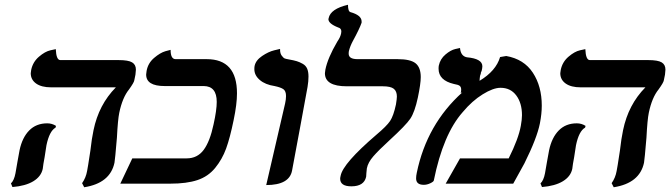

<svg xmlns="http://www.w3.org/2000/svg" viewBox="-20 -770 2810 805"><path d="M174.8 -161.1Q172.9 -151.4 167 -110.8Q165 -101.1 162.1 -83.5Q159.2 -65.9 159.2 -62Q152.3 -29.8 119.6 -10Q86.9 9.8 32.2 14.2L25.9 -1Q39.1 -13.2 44.9 -43.9Q46.9 -55.2 53.2 -91.8Q58.1 -121.6 62 -140.1Q73.2 -193.4 102.5 -223.1Q131.8 -252.9 178.2 -252.9Q198.2 -252.9 214.8 -242.2L212.9 -234.9Q187 -220.2 174.8 -161.1ZM480 -296.9Q474.1 -269 470.2 -192.9Q462.4 -100.1 460 -87.9Q441.9 -2 333 15.1L324.2 -2Q340.3 -24.9 345.2 -53.2Q347.2 -61 358.9 -138.2Q364.7 -189.9 372.1 -224.1Q394 -331.1 465.8 -403.8H194.8Q153.8 -403.8 131.3 -419.9Q108.9 -436 108.9 -462.9Q108.9 -466.8 110.8 -477.1Q117.7 -510.3 143.3 -532.2Q168.9 -554.2 191.4 -559.1L213.9 -564Q215.8 -518.1 232.9 -518.1H477.1Q518.1 -518.1 533.9 -508.5Q549.8 -499 549.8 -478Q549.8 -471.2 547.9 -457L543 -433.1Q542 -424.3 521 -395Q493.2 -360.8 480 -296.9Z M875.5 -249Q888.7 -308.1 888.7 -342.8Q888.7 -408.7 834.5 -409.2H670.4Q592.3 -409.2 592.8 -458Q592.8 -462.9 594.7 -473.1Q600.6 -505.4 626 -527.1Q651.4 -548.8 673.3 -555.2L695.3 -561Q695.3 -522 716.3 -522H846.7Q973.6 -522 973.6 -378.9Q973.6 -333 959.5 -266.1Q944.3 -191.9 928 -147Q911.6 -102.1 882.1 -65.9Q852.5 -29.8 807.6 -14.9Q762.7 0 694.3 0H484.4L534.7 -106H762.7Q807.6 -106 834 -141.6Q860.4 -177.2 875.5 -249Z M1096.2 5.9 1175.3 -335.9Q1179.2 -353 1179.2 -367.2Q1179.2 -388.2 1168.2 -396Q1157.2 -403.8 1131.3 -409.2Q1092.3 -415 1069.3 -434.6Q1046.4 -454.1 1046.4 -480Q1046.4 -488.8 1047.4 -493.2Q1052.2 -517.1 1078.9 -535.2Q1105.5 -553.2 1129.9 -559.1L1154.3 -564.9V-561Q1154.3 -545.9 1161.4 -536.4Q1168.5 -526.9 1173.8 -524.9Q1179.2 -522.9 1190.4 -521Q1212.4 -517.1 1224.4 -513.4Q1236.3 -509.8 1249.3 -502.4Q1262.2 -495.1 1267.8 -482.2Q1273.4 -469.2 1273.4 -449.2Q1273.4 -429.2 1269.5 -405.8Q1259.8 -351.6 1238 -234.4Q1216.3 -117.2 1204.6 -55.2Q1193.4 5.9 1096.2 5.9Z M1442.9 -556.2Q1441.9 -552.2 1441.9 -544.9Q1441.9 -522 1479 -522H1647Q1701.2 -522 1722.7 -504.4Q1744.1 -486.8 1744.1 -446.8Q1744.1 -418.9 1731.9 -360.8Q1718.8 -299.8 1700.4 -272.5Q1682.1 -245.1 1612.3 -181.2Q1567.4 -140.1 1545.2 -114.5Q1522.9 -88.9 1518.1 -64Q1516.1 -45.9 1516.1 -43.9Q1516.1 -41 1515.6 -35.4Q1515.1 -29.8 1515.1 -28.8Q1506.3 11.2 1453.1 11.2Q1406.2 11.2 1406.2 -21Q1406.2 -24.9 1408.2 -33.2Q1418 -85 1558.1 -205.1Q1601.1 -241.2 1615.5 -262.7Q1629.9 -284.2 1640.1 -332Q1644 -356 1644 -365.2Q1644 -387.2 1631.1 -397.7Q1618.2 -408.2 1585 -408.2H1434.1Q1342.3 -408.2 1342.3 -462.9Q1342.3 -467.8 1344.2 -478Q1354 -526.9 1394 -595.2Q1407.2 -614.3 1410.2 -629.9Q1411.1 -632.8 1411.1 -638.2Q1411.1 -651.4 1397.9 -654.8Q1356.9 -670.9 1356.9 -689.9L1357.4 -691.4Q1357.9 -692.9 1357.9 -693.8Q1365.7 -732.9 1439 -750Q1439 -722.2 1449.2 -719.2Q1496.1 -706.1 1496.1 -680.2V-674.8Q1487.3 -648.9 1459 -597.2Q1447.8 -576.2 1442.9 -556.2Z M2076.7 -530.8 2102.5 -535.2Q2176.8 -522 2214.1 -465.1Q2251.5 -408.2 2251.5 -327.1Q2251.5 -293 2243.7 -252.9Q2231.4 -190.9 2178.7 -85Q2171.9 -71.8 2155.3 -42.5Q2138.7 -13.2 2131.8 0H1848.6L1908.7 -106H2112.8Q2153.8 -188 2163.6 -242.2Q2168.5 -269 2168.5 -287.1Q2168.5 -337.9 2144.5 -369.9Q2120.6 -401.9 2078.6 -401.9Q2047.9 -401.9 2003.7 -374.5Q1959.5 -347.2 1919.9 -299.8Q1837.9 -207 1798.8 -13.2Q1797.9 -8.3 1784.2 -1.7Q1770.5 4.9 1756.8 4.9Q1724.6 4.9 1724.6 -22Q1724.6 -32.7 1727.5 -45.9Q1769.5 -249 1918.5 -382.8L1911.6 -379.9Q1913.6 -385.7 1913.6 -394Q1913.6 -405.3 1907.2 -410.2Q1900.9 -415 1882.8 -418Q1818.8 -433.1 1818.8 -481.9Q1818.8 -490.7 1819.8 -495.1Q1825.7 -522.9 1847.7 -541.5Q1869.6 -560.1 1889.2 -564.5L1908.7 -568.8Q1911.6 -534.7 1937.5 -529.8Q2002.4 -523.9 2002.4 -492.2Q2002.4 -487.3 2001.5 -482.9Q2000.5 -473.1 1995.6 -463.9L1996.6 -464.8Q1996.6 -462.9 1995.1 -459Q1993.7 -455.1 1992.7 -452.1Q1990.7 -438 1990.7 -431.2Q2059.6 -472.7 2076.7 -530.8Z M2395 -161.1Q2393.1 -151.4 2387.2 -110.8Q2385.3 -101.1 2382.3 -83.5Q2379.4 -65.9 2379.4 -62Q2372.6 -29.8 2339.8 -10Q2307.1 9.8 2252.4 14.2L2246.1 -1Q2259.3 -13.2 2265.1 -43.9Q2267.1 -55.2 2273.4 -91.8Q2278.3 -121.6 2282.2 -140.1Q2293.5 -193.4 2322.8 -223.1Q2352.1 -252.9 2398.4 -252.9Q2418.5 -252.9 2435.1 -242.2L2433.1 -234.9Q2407.2 -220.2 2395 -161.1ZM2700.2 -296.9Q2694.3 -269 2690.4 -192.9Q2682.6 -100.1 2680.2 -87.9Q2662.1 -2 2553.2 15.1L2544.4 -2Q2560.5 -24.9 2565.4 -53.2Q2567.4 -61 2579.1 -138.2Q2585 -189.9 2592.3 -224.1Q2614.3 -331.1 2686 -403.8H2415Q2374 -403.8 2351.6 -419.9Q2329.1 -436 2329.1 -462.9Q2329.1 -466.8 2331.1 -477.1Q2337.9 -510.3 2363.5 -532.2Q2389.2 -554.2 2411.6 -559.1L2434.1 -564Q2436 -518.1 2453.1 -518.1H2697.3Q2738.3 -518.1 2754.2 -508.5Q2770 -499 2770 -478Q2770 -471.2 2768.1 -457L2763.2 -433.1Q2762.2 -424.3 2741.2 -395Q2713.4 -360.8 2700.2 -296.9Z"/></svg>

Font: Linux Libertine
Style: Semibold Italic
Weight: 600
Italic angle: -11.5°
Designer: Philipp H. Poll
Foundry: Philipp H. Poll
Version: Version 5.1.2 ; ttfautohint (v0.9)